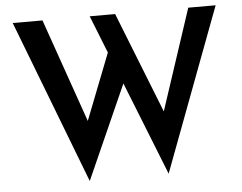

<svg xmlns="http://www.w3.org/2000/svg" viewBox="-53 -788 1120 887"><g transform="rotate(-5 507.0 -345.0)"><path d="M37 -724H175L354 -212L334 -220L474 -578L529 -417L328 34ZM394 -724H512L710 -223L687 -227L851 -724H978L694 32Z"/></g></svg>

Font: Reem Kufi Fun Medium
Style: Regular
Weight: 500
Designer: Khaled Hosny
Version: Version 1.005